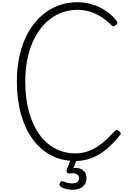

<svg xmlns="http://www.w3.org/2000/svg" viewBox="-20 -1440 1176 1740"><path d="M663 19Q542 19 444 -32Q346 -83 277 -177.5Q208 -272 170.5 -404Q133 -536 133 -699Q133 -809 151 -904.5Q169 -1000 203.5 -1080.5Q238 -1161 287 -1223.5Q336 -1286 397 -1330Q458 -1374 530 -1397Q602 -1420 683 -1420Q747 -1420 812.5 -1401Q878 -1382 936.5 -1343.5Q995 -1305 1038 -1249Q1046 -1238 1043.5 -1230Q1041 -1222 1030 -1213Q1018 -1202 1009 -1201.5Q1000 -1201 992 -1210Q946 -1256 896.5 -1287.5Q847 -1319 793.5 -1335Q740 -1351 683 -1351Q615 -1351 553 -1330.5Q491 -1310 438.5 -1271Q386 -1232 343.5 -1175.5Q301 -1119 271 -1046.5Q241 -974 225 -887Q209 -800 209 -699Q209 -551 241.5 -431Q274 -311 333.5 -226Q393 -141 477 -95.5Q561 -50 663 -50Q718 -50 766.5 -65.5Q815 -81 859 -109Q903 -137 943 -174.5Q983 -212 1021 -253Q1029 -263 1038.5 -262Q1048 -261 1060 -251Q1072 -241 1074 -233.5Q1076 -226 1068 -216Q1006 -138 941.5 -85.5Q877 -33 808.5 -7Q740 19 663 19ZM635 280Q616 280 586 274Q556 268 531 253Q521 246 519.5 236.5Q518 227 523 217Q529 206 536.5 203Q544 200 555 204Q568 210 587 216Q606 222 631 222Q662 222 679.5 211Q697 200 697 175Q697 151 676.5 138.5Q656 126 612 132Q603 133 597.5 131Q592 129 587 123Q582 116 582 109.5Q582 103 585 95L628 -9H683L635 106L611 92Q653 78 687 83.5Q721 89 742.5 112.5Q764 136 764 175Q764 207 748 231Q732 255 703.5 267.5Q675 280 635 280Z"/></svg>

Font: Playwrite BE WAL Light
Style: Regular
Weight: 300
Version: Version 1.002